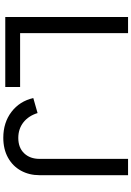

<svg xmlns="http://www.w3.org/2000/svg" viewBox="164 -949 797 1165"><g transform="rotate(90 562.5 -366.5)"><path d="M83 -745H181V-90H508V0H83ZM575 -170 666 -196Q683 -141 722.5 -110Q762 -79 817 -79Q876 -79 910 -114.5Q944 -150 944 -208V-745H1043V-208Q1043 -145 1015.5 -95Q988 -45 936.5 -16.5Q885 12 816 12Q724 12 659 -37.5Q594 -87 575 -170Z"/></g></svg>

Font: Eudoxus Sans Medium
Style: Regular
Weight: 500
Designer: Stijn de Vries
Foundry: tokotype
Version: Version 2.005